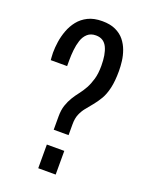

<svg xmlns="http://www.w3.org/2000/svg" viewBox="-134 -769 647 838"><g transform="rotate(20 190.0 -349.5)"><path d="M156 -181V-243Q156 -273 163.5 -295Q171 -317 182 -335Q193 -353 206 -369.5Q219 -386 230 -406Q241 -426 248.5 -452Q256 -478 256 -514Q256 -540 252.5 -561Q249 -582 241.5 -598Q234 -614 221 -622.5Q208 -631 189 -631Q165 -631 150 -617.5Q135 -604 128 -582.5Q121 -561 118.5 -536.5Q116 -512 116 -490Q116 -483 116 -476Q116 -469 116 -462H40Q40 -466 39 -474.5Q38 -483 38 -496Q38 -520 42 -547Q46 -574 56 -601Q66 -628 83.5 -650Q101 -672 128 -685.5Q155 -699 194 -699Q231 -699 256.5 -687Q282 -675 297.5 -655.5Q313 -636 321.5 -612.5Q330 -589 333 -565Q336 -541 336 -519Q336 -472 328.5 -439.5Q321 -407 308 -385Q295 -363 280.5 -345.5Q266 -328 253.5 -312.5Q241 -297 233 -278Q225 -259 225 -232V-181ZM150 0V-110H231V0Z"/></g></svg>

Font: Archivo ExtraCondensed
Style: Regular
Weight: 400
Width: 2
Designer: Hector Gatti
Foundry: Omnibus-Type
Version: Version 2.001